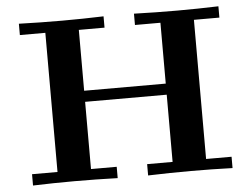

<svg xmlns="http://www.w3.org/2000/svg" viewBox="-50 -748 1063 811"><g transform="rotate(-5 482.0 -343.0)"><path d="M58 0V-48H166V-638H58V-686Q150 -683 241 -683Q328 -683 417 -686V-638H308V-380H654V-638H546V-686Q638 -683 729 -683Q816 -683 904 -686V-638H796V-48H904V0Q816 -3 729 -3Q638 -3 546 0V-48H654V-333H308V-48H417V0Q326 -3 234 -3Q146 -3 58 0Z"/></g></svg>

Font: CMU Serif
Style: Bold
Weight: 700
Version: Version 0.7.0